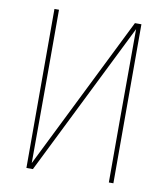

<svg xmlns="http://www.w3.org/2000/svg" viewBox="-82 -805 765 874"><g transform="rotate(10 300.0 -367.5)"><path d="M99 0V-735H120V-441Q120 -337 119.5 -233.5Q119 -130 119 -26L471 -735H501V0H480V-294Q480 -398 480.5 -501.5Q481 -605 481 -709L129 0Z"/></g></svg>

Font: Iosevka Thin Extended
Style: Regular
Weight: 100
Width: 7
Monospace: yes
Designer: Belleve Invis
Foundry: Belleve Invis
Version: Version 32.5.0; ttfautohint (v1.8.4)